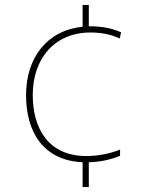

<svg xmlns="http://www.w3.org/2000/svg" viewBox="-20 -744 610 774"><path d="M338 -638V-724H313V-636C170 -622 85 -511 85 -361C85 -211 155 -97 313 -90V10H338V-90C389 -91 433 -103 464 -116V-141C425 -125 376 -115 328 -115C176 -115 112 -225 112 -361C112 -509 201 -613 345 -613C383 -613 423 -607 463 -589L468 -614C428 -631 391 -638 338 -638Z"/></svg>

Font: Noto Sans Thai Looped Thin
Style: Regular
Weight: 100
Designer: Sasikarn Vongin, Ben Mitchell
Foundry: The Fontpad Ltd
Version: Version 1.001